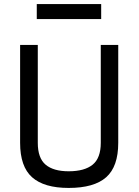

<svg xmlns="http://www.w3.org/2000/svg" viewBox="-20 -916 684 945"><path d="M166 -213Q166 -138 204.5 -105.5Q243 -73 318 -73Q396 -73 436 -105.5Q476 -138 476 -213V-695H562V-213Q562 -96 502.5 -43.5Q443 9 318 9Q197 9 138 -43.5Q79 -96 79 -213V-695H166ZM161 -896H478V-822H161Z"/></svg>

Font: Panefresco 500wt
Style: Regular
Weight: 700
Foundry: Campivisivi & Chank Co
Version: Version 1.001